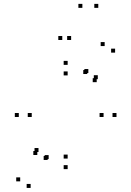

<svg xmlns="http://www.w3.org/2000/svg" viewBox="-20 -828 660 965"><path d="M219.5 -24V-44H199.5V-24ZM471.5 -430V-450H451.5V-430ZM424 -461V-481H404V-461ZM167.5 -49V-69H147.5V-49ZM134 116.5V96.5H114V116.5ZM224.5 -28.5V-48.5H204.5V-28.5ZM173.5 -64V-84H153.5V-64ZM81.5 83.5V63.5H61.5V83.5ZM558.5 -563.5V-583.5H538.5V-563.5ZM506 -596.5V-616.5H486V-596.5ZM418.5 -456V-476H398.5V-456ZM466 -415V-435H446V-415ZM565.5 -240V-260H545.5V-240ZM320 -502V-522H300V-502ZM74.5 -240V-260H54.5V-240ZM320 22V2H300V22ZM139.5 -240V-260H119.5V-240ZM320 -449V-469H300V-449ZM500.5 -240V-260H480.5V-240ZM320 -31V-51H300V-31ZM293 -627V-647H273V-627ZM394 -788.5V-808.5H374V-788.5ZM474 -788.5V-808.5H454V-788.5ZM337.5 -627V-647H317.5V-627Z"/></svg>

Font: Monaspace Xenon Dots Var
Style: Regular
Weight: 400
Designer: Riley Cran and the Lettermatic Team
Version: Version 1.100 (Monaspace Xenon Dots)